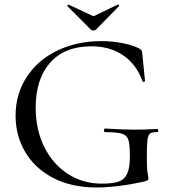

<svg xmlns="http://www.w3.org/2000/svg" viewBox="-20 -818 756 850"><path d="M49 -306Q49 -402 98.5 -477.5Q148 -553 234.5 -594.5Q321 -636 429 -636Q477 -636 522.5 -627Q568 -618 597 -603Q605 -598 607 -594Q609 -590 610 -580L622 -459Q622 -457 617 -456Q612 -455 611 -458Q585 -532 526 -572.5Q467 -613 385 -613Q266 -613 202 -540.5Q138 -468 138 -342Q138 -244 176 -167.5Q214 -91 280.5 -48Q347 -5 431 -5Q479 -5 505 -14Q531 -23 543 -49Q555 -75 555 -126Q555 -178 548.5 -198.5Q542 -219 520.5 -226Q499 -233 446 -233Q440 -233 440 -241Q440 -244 441.5 -246.5Q443 -249 445 -249Q525 -244 575 -244Q622 -244 676 -247Q680 -247 680.5 -240Q681 -233 676 -233Q653 -234 644 -226.5Q635 -219 632.5 -196Q630 -173 630 -116Q630 -71 633.5 -52Q637 -33 637 -28Q637 -22 634.5 -20.5Q632 -19 625 -16Q502 12 406 12Q297 12 216 -30Q135 -72 92 -144.5Q49 -217 49 -306ZM279 -790Q278 -790 278 -790.5Q278 -791 278 -791Q278 -793 280.5 -795.5Q283 -798 285 -797L394 -746L502 -798Q504 -799 506.5 -795.5Q509 -792 507 -791L405 -687Q401 -683 394 -683Q386 -683 382 -687Z"/></svg>

Font: Cormorant Infant Medium
Style: Regular
Weight: 500
Designer: Christian Thalmann (Catharsis Fonts)
Version: Version 3.000